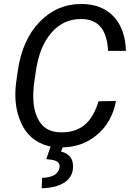

<svg xmlns="http://www.w3.org/2000/svg" viewBox="-20 -741 676 978"><path d="M481.9 -225.1C448.2 -112.3 385.3 -66.9 293.9 -66.9C291 -66.9 288.1 -66.9 285.2 -66.9C239.3 -68.4 205.1 -85.9 182.6 -119.6C160.2 -153.8 149.4 -197.3 149.4 -251C149.4 -255.4 149.4 -260.3 149.4 -264.6L152.3 -307.6L163.1 -381.3C175.3 -463.4 201.2 -527.8 241.7 -574.2C282.2 -620.6 332 -644 391.1 -644C393.1 -644 395 -644 397 -644L413.1 -643.1C486.8 -635.3 525.9 -581.5 530.3 -481.9H621.6C619.1 -556.2 598.6 -614.3 559.6 -656.2C520.5 -697.8 467.8 -719.2 400.9 -720.7C398.4 -720.7 396.5 -720.7 394.5 -720.7C311.5 -720.7 240.7 -690.4 181.6 -629.4C122.6 -568.4 85.4 -484.9 70.3 -377.9L62 -319.3C59.6 -300.8 58.1 -281.7 58.1 -262.2C58.1 -255.4 58.1 -248.5 58.6 -241.2C60.5 -193.8 70.8 -150.9 88.9 -112.3C106.9 -73.2 132.8 -43.5 165.5 -22.9C187.5 -9.3 211.4 0 237.8 5.4L215.8 69.3L238.3 72.3C268.6 75.7 283.7 86.9 283.7 106C283.7 107.9 283.7 110.4 283.2 112.8C277.8 145.5 248.5 163.1 194.3 165L192.4 217.8C241.2 216.8 279.8 207 308.1 188.5C336.4 169.9 351.1 144 352.1 110.8C352.1 109.4 352.1 108.4 352.1 106.9C352.1 65.4 331.5 40.5 291 31.2L299.3 9.8C365.2 8.3 422.9 -12.2 471.2 -51.8C523.9 -94.7 557.1 -152.8 570.8 -226.6Z"/></svg>

Font: Roboto
Style: Italic
Weight: 400
Italic angle: -12°
Designer: Google
Version: Version 2.137; 2017